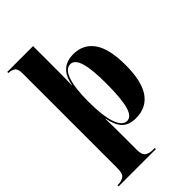

<svg xmlns="http://www.w3.org/2000/svg" viewBox="-289 -861 1194 1194"><g transform="rotate(-45 308.0 -263.5)"><path d="M10 233V223H17Q44 223 64.5 210Q85 197 85 152V-687Q85 -726 67.5 -738Q50 -750 27 -750H24V-760H251V-537Q251 -507 250.5 -478.5Q250 -450 249 -418H251Q263 -485 298.5 -516.5Q334 -548 392 -548Q480 -548 527.5 -480Q575 -412 575 -270Q575 -127 527 -58.5Q479 10 387 10Q327 10 295.5 -22Q264 -54 251 -122H249Q250 -90 250.5 -55.5Q251 -21 251 13V152Q251 197 271 210Q291 223 318 223H338V233ZM336 -17Q374 -17 391.5 -79Q409 -141 409 -274Q409 -399 391 -458Q373 -517 335 -517Q293 -517 271.5 -453.5Q250 -390 250 -273Q250 -148 272.5 -82.5Q295 -17 336 -17Z"/></g></svg>

Font: Noto Serif Display SemiCondensed ExtraBold
Style: Regular
Weight: 800
Width: 4
Designer: Monotype Design Team
Foundry: Monotype Imaging Inc.
Version: Version 2.009